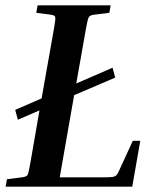

<svg xmlns="http://www.w3.org/2000/svg" viewBox="-20 -700 575 720"><path d="M506 -172 476 0H1L6 -28L62 -35Q79 -37 83 -43.5Q87 -50 93 -84L128 -286L47 -251L37 -288L136 -331L183 -596Q189 -630 187 -636.5Q185 -643 170 -645L116 -652L121 -680H395L390 -652L334 -645Q318 -643 313.5 -636.5Q309 -630 303 -596L266 -387L402 -446L412 -409L258 -343L204 -35H368Q392 -35 402 -36.5Q412 -38 417 -43.5Q422 -49 427 -61L478 -172Z"/></svg>

Font: Inria Serif
Style: Bold Italic
Weight: 700
Italic angle: -10°
Designer: Black Foundry Team
Foundry: Black Foundry
Version: Version 1.000; ttfautohint (v1.8.3)